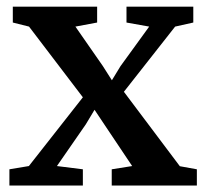

<svg xmlns="http://www.w3.org/2000/svg" viewBox="-20 -572 636 592"><path d="M69 -60 235.5 -272 69.5 -490 19.5 -502.5V-551.5H279.5V-502.5L212.5 -490L297 -368.5L325 -324.5L351.5 -368L440 -490L370 -502.5V-551.5H576V-502.5L520 -490L362 -289L534.5 -59.5L587 -50V0H324.5V-50L387.5 -60L302.5 -187L271.5 -233.5L244.5 -188.5L155.5 -60L235.5 -50V0H9V-50Z"/></svg>

Font: Merriweather 28pt SemiBold
Style: Regular
Weight: 600
Version: Version 2.100